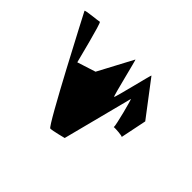

<svg xmlns="http://www.w3.org/2000/svg" viewBox="-119 -773 981 981"><g transform="rotate(45 371.0 -282.5)"><path d="M22 -549C22 -549 307 0 324 0C341 0 410 -18 410 -18L508 -398C510 -403 551 -247 548 -235C558 -236 614 -233 612 -227L641 -369L498 -557C496 -562 445 -345 440 -345C435 -345 384 -562 382 -557L282 -369L182 -337C180 -342 125 -567 117 -565C109 -562 20 -555 22 -549ZM548 -235C548 -234 547 -234 547 -234C546 -234 546 -235 548 -235Z"/></g></svg>

Font: Ampere
Style: SCCnd
Weight: 400
Version: Version 1